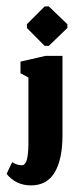

<svg xmlns="http://www.w3.org/2000/svg" viewBox="-43 -455 227 590"><path d="M52.3 114.7Q101.3 114.7 125.2 74.5Q149 34.3 149 -39V-283.3H96.7L20 -265.7V-230L44.3 -216.7V-15.7Q44.3 2 43 14.8Q41.7 27.7 39.8 34.8Q38 42 35 46.2Q32 50.3 29.5 51.5Q27 52.7 23.7 52.7Q9 52.7 -5.7 43.3L-22.7 79.3Q6 114.7 52.3 114.7ZM94.3 -314H107L164 -369V-380.7L107 -435.3H94.3L39.7 -380.7V-369Z"/></svg>

Font: Jomhuria
Style: Regular
Weight: 400
Designer: Arabic design by Kourosh Beigpour, Latin design by Eben Sorkin, engineering by Lasse Fister and Khaled Hosney
Version: Version 1.0000